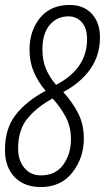

<svg xmlns="http://www.w3.org/2000/svg" viewBox="-29 -744 423 774"><path d="M309 -185Q309 -241 287 -285.5Q265 -330 226 -373Q296 -410 335 -465.5Q374 -521 374 -593Q374 -653 341 -688.5Q308 -724 252 -724Q175 -724 132.5 -672Q90 -620 90 -543Q90 -495 107 -454.5Q124 -414 155 -378Q78 -337 34.5 -281.5Q-9 -226 -9 -140Q-9 -71 29.5 -30.5Q68 10 136 10Q217 10 263 -49Q309 -108 309 -185ZM142 -545Q142 -608 171 -643Q200 -678 247 -678Q280 -678 301 -654Q322 -630 322 -586Q322 -467 197 -402Q171 -432 156.5 -466Q142 -500 142 -545ZM44 -144Q44 -222 83 -268Q122 -314 183 -347Q215 -312 236 -272.5Q257 -233 257 -183Q257 -123 226 -80Q195 -37 136 -37Q94 -37 69 -67.5Q44 -98 44 -144Z"/></svg>

Font: Noto Sans Display Condensed Light
Style: Italic
Weight: 300
Width: 3
Designer: Monotype Design team
Foundry: Monotype Imaging Inc.
Version: 1.000